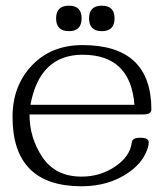

<svg xmlns="http://www.w3.org/2000/svg" viewBox="-20 -648 581 680"><path d="M224.1 -537.6Q178.7 -537.6 178.7 -583Q178.7 -627.9 224.1 -627.9Q269 -627.9 269 -583Q269 -537.6 224.1 -537.6ZM340.8 -537.6Q295.4 -537.6 295.4 -583Q295.4 -627.9 340.8 -627.9Q385.7 -627.9 385.7 -583Q385.7 -537.6 340.8 -537.6ZM269 11.7Q24.4 11.7 24.4 -233.9Q24.4 -343.8 92.8 -416Q161.1 -488.3 272.5 -488.3Q516.1 -488.3 516.1 -259.8Q516.1 -242.7 486.3 -242.7H84.5Q84.5 -159.2 130.6 -90.8Q176.8 -22.5 269 -22.5Q335 -22.5 387.7 -58.1Q441.4 -94.7 446.8 -144Q448.7 -160.2 476.6 -160.2Q506.8 -160.2 506.8 -143.6Q506.8 -127.9 495.6 -104.5Q477.5 -65.9 434.1 -36.1Q364.3 11.7 269 11.7ZM456.1 -276.9Q442.4 -454.1 272.5 -454.1Q120.6 -454.1 87.9 -276.9Z"/></svg>

Font: Gayathri Thin
Style: Regular
Weight: 100
Designer: Binoy Dominic <binoy.domenic@gmail.com>
Foundry: SMC
Version: Version 1.000